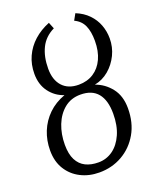

<svg xmlns="http://www.w3.org/2000/svg" viewBox="-152 -909 825 1009"><g transform="rotate(-20 260.5 -404.0)"><path d="M227.5 11Q170 11 123.5 -12.8Q77 -36.5 49.8 -80.5Q22.5 -124.5 22.5 -186Q22.5 -242 42.2 -291Q62 -340 100 -377Q138 -414 193 -434Q144 -450 113.2 -491.5Q82.5 -533 82.5 -592.5Q82.5 -645 102.5 -689Q122.5 -733 159.2 -766Q196 -799 246 -819L260.5 -783Q207.5 -757 183.8 -708.5Q160 -660 160 -593Q160 -530.5 192.2 -495Q224.5 -459.5 283 -459.5Q331 -459.5 366.5 -482.5Q402 -505.5 421.5 -547.8Q441 -590 441 -648Q441 -699.5 426 -733.2Q411 -767 374.5 -784L394 -819Q436 -802 463.8 -773.2Q491.5 -744.5 505 -708.5Q518.5 -672.5 518.5 -633Q518.5 -584.5 497.8 -541.8Q477 -499 441.8 -469.2Q406.5 -439.5 362 -431Q413.5 -413 448.2 -368.8Q483 -324.5 483 -255.5Q483 -174.5 448.5 -114.8Q414 -55 356.2 -22Q298.5 11 227.5 11ZM241 -40.5Q285.5 -40.5 321.5 -66.2Q357.5 -92 379 -140.5Q400.5 -189 400.5 -255.5Q400.5 -330 368.5 -369Q336.5 -408 272 -408Q219.5 -408 182.2 -377.8Q145 -347.5 125.2 -297.5Q105.5 -247.5 105.5 -187.5Q105.5 -135.5 122.2 -103Q139 -70.5 169.2 -55.5Q199.5 -40.5 241 -40.5Z"/></g></svg>

Font: Merriweather 20pt Light
Style: Italic
Weight: 300
Italic angle: -7.8°
Version: Version 2.101